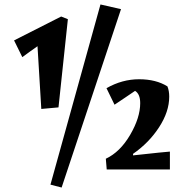

<svg xmlns="http://www.w3.org/2000/svg" viewBox="-20 -759 835 860"><path d="M206 68 430 -739 522 -718 256 81ZM254 -685 284 -673 242 -278 165 -271 148 -552Q141 -547 115.5 -529Q90 -511 80 -503L43 -578ZM457 -364Q527 -404 603 -404Q679 -404 730 -372Q738 -352 738 -326Q738 -259 692.5 -189Q647 -119 576 -70V-63Q722 -79 741 -80V0H458L454 -48Q518 -78 563 -155Q608 -232 608 -297Q608 -338 585 -352Q574 -345 541.5 -322.5Q509 -300 493 -290Z"/></svg>

Font: Joti One
Style: Regular
Weight: 400
Designer: Eduardo Rodriguez Tunni
Foundry: Eduardo Rodriguez Tunni
Version: Version 1.001